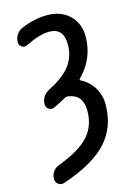

<svg xmlns="http://www.w3.org/2000/svg" viewBox="-141 -813 782 1111"><g transform="rotate(-15 250.0 -257.0)"><path d="M100.6 115.2Q231.4 65.4 285.2 4.9Q338.9 -55.7 338.9 -146.5Q338.9 -243.2 252 -254.9Q240.2 -256.8 230.5 -250Q201.2 -233.4 158.2 -212.9Q141.6 -205.1 125.5 -215.3Q109.4 -225.6 109.4 -245.1Q109.4 -295.9 158.2 -321.3Q249 -367.2 289.1 -420.9Q329.1 -474.6 329.1 -544.9Q329.1 -644.5 243.2 -644.5Q186.5 -644.5 98.6 -601.6Q83 -593.8 67.4 -603.5Q51.8 -613.3 51.8 -630.9Q51.8 -656.2 65.4 -677.2Q79.1 -698.2 101.6 -707Q181.6 -740.2 254.9 -740.2Q338.9 -740.2 389.6 -690.9Q440.4 -641.6 440.4 -564.5Q440.4 -432.6 345.7 -336.9Q337.9 -329.1 346.7 -325.2Q394.5 -300.8 422.4 -255.4Q450.2 -210 450.2 -154.3Q450.2 -20.5 368.7 70.3Q287.1 161.1 100.6 223.6Q82 229.5 65.9 218.3Q49.8 207 49.8 186.5Q49.8 162.1 63.5 142.6Q77.1 123 100.6 115.2Z"/></g></svg>

Font: Rounded-X Mgen+ 1m medium
Style: Regular
Weight: 500
Designer: [Source Han Sans]
Ryoko NISHIZUKA  (kana & ideographs); Paul D. Hunt (Latin, Greek & Cyrillic); Wenlong ZHANG  (bopomofo
Version: Version 1.059.20150602